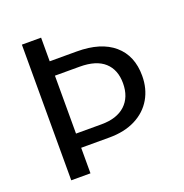

<svg xmlns="http://www.w3.org/2000/svg" viewBox="-120 -767 840 876"><g transform="rotate(-20 300.0 -329.5)"><path d="M546.4 -337.9Q546.4 -275.4 518.1 -226.8Q489.7 -178.2 436.3 -151.1Q382.8 -124 309.6 -124H172.4V0H79.1V-658.7H172.4V-543.9H303.7Q420.4 -543.9 483.4 -489.7Q546.4 -435.5 546.4 -337.9ZM452.6 -335.9Q452.6 -401.4 412.6 -437.7Q372.6 -474.1 292.5 -474.1H172.4V-192.9H296.4Q371.1 -192.9 411.9 -230.7Q452.6 -268.6 452.6 -335.9Z"/></g></svg>

Font: Liberation Mono
Style: Regular
Weight: 400
Monospace: yes
Designer: Steve Matteson
Foundry: Ascender Corporation
Version: Version 2.1.5